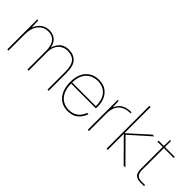

<svg xmlns="http://www.w3.org/2000/svg" viewBox="66 -1494 2280 2280"><g transform="rotate(45 1206.5 -354.0)"><path d="M70 0V-504H86L92 -388Q143 -516 268 -516Q297 -516 328 -504.5Q359 -493 384 -464Q409 -435 421 -380Q434 -436 476 -476Q518 -516 589 -516Q671 -516 718 -466.5Q765 -417 765 -301V0H745V-303Q745 -403 706.5 -449.5Q668 -496 589 -496Q546 -496 509 -475Q472 -454 450 -412Q428 -370 428 -308V0H408V-308Q408 -404 371 -450Q334 -496 268 -496Q187 -496 138.5 -437Q90 -378 90 -265V0Z M1092 12Q1022 12 972.5 -21.5Q923 -55 897 -115.5Q871 -176 871 -257Q871 -340 899.5 -397.5Q928 -455 978.5 -485.5Q1029 -516 1095 -516Q1168 -516 1215.5 -483.5Q1263 -451 1286.5 -398Q1310 -345 1310 -282Q1310 -272 1309.5 -265Q1309 -258 1309 -249H893Q894 -165 921.5 -111.5Q949 -58 994 -33Q1039 -8 1092 -8Q1162 -8 1207 -42Q1252 -76 1274 -138H1296Q1274 -72 1225.5 -30Q1177 12 1092 12ZM1095 -496Q1043 -496 997 -472.5Q951 -449 922 -398.5Q893 -348 893 -267H1290Q1290 -384 1236 -440Q1182 -496 1095 -496Z M1421 0V-504H1437L1442 -398Q1471 -464 1520 -490Q1569 -516 1641 -516V-498H1632Q1604 -498 1571.5 -490.5Q1539 -483 1509 -461.5Q1479 -440 1460 -398.5Q1441 -357 1441 -289V0Z M1737 0V-720H1757V-280L2005 -504H2035L1780 -276L2054 0H2024L1757 -270V0Z M2304 0Q2250 0 2222 -26Q2194 -52 2194 -122V-486H2106V-504H2194L2198 -606H2214V-504H2379V-486H2214V-122Q2214 -67 2235.5 -42.5Q2257 -18 2307 -18H2366V0Z"/></g></svg>

Font: DM Sans Thin
Style: Regular
Weight: 100
Designer: Colophon Foundry, Jonny Pinhorn
Foundry: Colophon Foundry
Version: Version 4.004; ttfautohint (v1.8.4.7-5d5b)